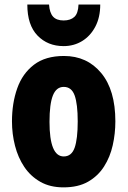

<svg xmlns="http://www.w3.org/2000/svg" viewBox="-20 -807 556 837"><path d="M482.9 -277.8Q482.9 -224.6 471.4 -173.6Q460 -122.6 433.6 -81.1Q407.2 -39.6 364 -14.9Q320.8 9.8 256.8 9.8Q198.2 9.8 155.8 -14.4Q113.3 -38.6 85.9 -79.3Q58.6 -120.1 45.4 -171.6Q32.2 -223.1 32.2 -277.8Q32.2 -357.4 55.2 -422.1Q78.1 -486.8 128.2 -524.9Q178.2 -563 258.8 -563Q359.4 -563 421.1 -488.8Q482.9 -414.6 482.9 -277.8ZM195.8 -275.9Q195.8 -125 257.8 -125Q292 -125 305.4 -163.1Q318.8 -201.2 318.8 -277.8Q318.8 -353.5 305.4 -390.9Q292 -428.2 257.8 -428.2Q225.6 -428.2 210.7 -391.1Q195.8 -354 195.8 -275.9ZM417 -787.1Q417 -731.4 395.5 -690.7Q374 -649.9 337.9 -627.9Q301.8 -606 257.3 -606Q188 -606 143.6 -651.9Q99.1 -697.8 99.1 -787.1H193.8Q196.3 -751 211.4 -734.4Q226.6 -717.8 257.3 -717.8Q287.1 -717.8 304 -733.2Q320.8 -748.5 322.3 -787.1Z"/></svg>

Font: Open Sans Condensed ExtraBold
Style: Regular
Weight: 800
Width: 3
Designer: Monotype Design Team
Foundry: Monotype Imaging Inc.
Version: Version 3.000; ttfautohint (v1.8.4)